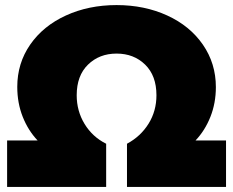

<svg xmlns="http://www.w3.org/2000/svg" viewBox="-20 -736 918 756"><path d="M8 -183V0H398V-170C362 -188 333.7 -214 313 -248C292.3 -282 282 -319.7 282 -361C282 -412.3 296.8 -452.5 326.5 -481.5C356.2 -510.5 393.7 -525 439 -525C484.3 -525 521.8 -510.5 551.5 -481.5C581.2 -452.5 596 -412.3 596 -361C596 -319.7 585.7 -282.3 565 -249C544.3 -215.7 516 -189.3 480 -170V0H870V-183H750C774.7 -209 794.2 -240 808.5 -276C822.8 -312 830 -351 830 -393C830 -455 813 -510.7 779 -560C745 -609.3 698.2 -647.7 638.5 -675C578.8 -702.3 512.3 -716 439 -716C365.7 -716 299.2 -702.3 239.5 -675C179.8 -647.7 133 -609.5 99 -560.5C65 -511.5 48 -456 48 -394C48 -351.3 55.2 -312 69.5 -276C83.8 -240 103.3 -209 128 -183Z"/></svg>

Font: Montserrat Custom Black
Style: Regular
Weight: 900
Designer: Julieta Ulanovsky
Foundry: Julieta Ulanovsky
Version: Version 7.200